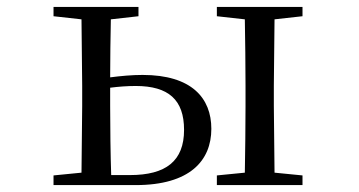

<svg xmlns="http://www.w3.org/2000/svg" viewBox="-20 -536 1040 556"><path d="M135 0H373C530 0 592 -71 592 -163C592 -252 535 -319 393 -319C362 -319 330 -316 299 -312C299 -364 300 -432 301 -480L381 -489V-516H135V-489L216 -480L218 -288V-229L216 -36L135 -28ZM299 -282C323 -285 347 -287 373 -287C468 -287 513 -247 513 -160C513 -70 461 -29 356 -29H302C300 -85 299 -171 299 -229ZM608 -489 689 -480C690 -424 691 -342 691 -288V-229C691 -174 690 -92 689 -36L608 -28V0H856V-28L775 -36L773 -229V-288L775 -480L856 -489V-516H608Z"/></svg>

Font: Harano Aji Mincho
Style: Regular
Weight: 400
Foundry: Masamichi Hosoda
Version: HaranoAjiMincho-Regular version 20230610;ttx 4.39.4